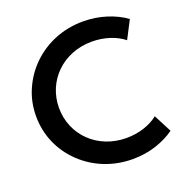

<svg xmlns="http://www.w3.org/2000/svg" viewBox="-149 -973 1076 1122"><g transform="rotate(-20 389.5 -412.0)"><path d="M488 16C539.5 16 588.5 8.5 634 -6.5C679.5 -21.5 718 -41 750.5 -64.5L693 -175.5C643 -135.5 571.5 -112.5 495.5 -112.5C315.5 -112.5 183.5 -244 183.5 -412C183.5 -580 315.5 -711.5 495.5 -711.5C571.5 -711.5 643 -688.5 693 -648.5L750.5 -759.5C717 -784 677.5 -803.5 632 -818C586.5 -832.5 538 -840 487 -840C363 -840 253 -794 171.5 -716C131 -677 99 -631.5 76 -579.5C52.5 -527.5 41 -471.5 41 -412C41 -292 89.5 -186 171.5 -108C253 -30 363.5 16 488 16Z"/></g></svg>

Font: Spartan SemiBold
Style: Regular
Weight: 600
Designer: Matt Bailey, Mirko Velimirovic
Foundry: Matt Bailey
Version: Version 1.003